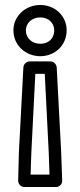

<svg xmlns="http://www.w3.org/2000/svg" viewBox="-20 -548 322 772"><path d="M160 -251 176 66 179 154H103L106 66L122 -251ZM208 -277C207 -289 197 -301 183 -301H99C87 -301 75 -291 74 -277L56 64L53 178C53 193 65 204 78 204H205C220 204 231 191 230 178L226 64ZM198 -426C198 -394 176 -372 142 -372C108 -372 84 -395 84 -426C84 -455 108 -478 142 -478C176 -478 198 -455 198 -426ZM248 -426C248 -485 200 -528 142 -528C84 -528 34 -485 34 -426C34 -365 84 -322 142 -322C201 -322 248 -366 248 -426Z"/></svg>

Font: Falling Sky
Style: ExtOu
Weight: 400
Designer: Paul D. Hunt
Foundry: Adobe Systems Incorporated
Version: Version 1.02